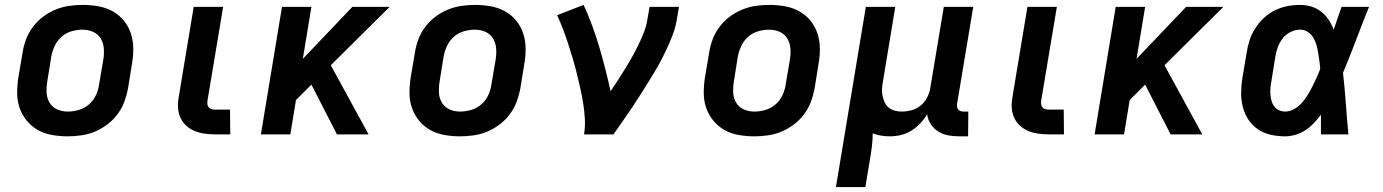

<svg xmlns="http://www.w3.org/2000/svg" viewBox="-20 -548 5640 783"><path d="M256 8Q224 8 192.5 2.5Q161 -3 135 -17.5Q109 -32 89.5 -55.5Q70 -79 60 -108Q50 -137 50 -169Q50 -201 55 -233L72 -333Q76 -360 86 -387Q96 -414 114 -438Q132 -462 156 -480Q180 -498 207 -509Q234 -520 262 -524Q290 -528 317 -528Q349 -528 380.5 -522.5Q412 -517 438.5 -502.5Q465 -488 484.5 -464.5Q504 -441 513.5 -412Q523 -383 523.5 -351Q524 -319 518 -287L502 -187Q497 -160 487 -133Q477 -106 459 -82Q441 -58 417 -40Q393 -22 366.5 -11Q340 0 311.5 4Q283 8 256 8ZM256 -93Q278 -93 301 -99.5Q324 -106 342.5 -122Q361 -138 371 -159.5Q381 -181 384 -203L401 -303Q405 -326 403.5 -349Q402 -372 391 -390.5Q380 -409 360 -418Q340 -427 317 -427Q295 -427 272 -420.5Q249 -414 231 -398Q213 -382 203 -360.5Q193 -339 189 -317L173 -217Q169 -194 170 -171Q171 -148 182 -129.5Q193 -111 213 -102Q233 -93 256 -93Z M919 0H857Q835 0 814 -3Q793 -6 773.5 -14Q754 -22 739 -36Q724 -50 715.5 -69Q707 -88 706 -109.5Q705 -131 709 -153L770 -520H890L826 -137Q825 -129 826 -122Q827 -115 831.5 -110Q836 -105 842.5 -103Q849 -101 857 -101H918Z M1354 0 1250 -203 1187 -140 1164 0H1044L1130 -520H1250L1215 -308L1417 -520H1569L1329 -282L1483 0Z M1856 8Q1824 8 1792.5 2.5Q1761 -3 1735 -17.5Q1709 -32 1689.5 -55.5Q1670 -79 1660 -108Q1650 -137 1650 -169Q1650 -201 1655 -233L1672 -333Q1676 -360 1686 -387Q1696 -414 1714 -438Q1732 -462 1756 -480Q1780 -498 1807 -509Q1834 -520 1862 -524Q1890 -528 1917 -528Q1949 -528 1980.5 -522.5Q2012 -517 2038.5 -502.5Q2065 -488 2084.5 -464.5Q2104 -441 2113.5 -412Q2123 -383 2123.5 -351Q2124 -319 2118 -287L2102 -187Q2097 -160 2087 -133Q2077 -106 2059 -82Q2041 -58 2017 -40Q1993 -22 1966.5 -11Q1940 0 1911.5 4Q1883 8 1856 8ZM1856 -93Q1878 -93 1901 -99.5Q1924 -106 1942.5 -122Q1961 -138 1971 -159.5Q1981 -181 1984 -203L2001 -303Q2005 -326 2003.5 -349Q2002 -372 1991 -390.5Q1980 -409 1960 -418Q1940 -427 1917 -427Q1895 -427 1872 -420.5Q1849 -414 1831 -398Q1813 -382 1803 -360.5Q1793 -339 1789 -317L1773 -217Q1769 -194 1770 -171Q1771 -148 1782 -129.5Q1793 -111 1813 -102Q1833 -93 1856 -93Z M2362 0Q2367 -33 2365 -65Q2363 -97 2358 -128.5Q2353 -160 2346 -190.5Q2339 -221 2331.5 -251.5Q2324 -282 2315 -312Q2306 -342 2296.5 -371Q2287 -400 2276 -429Q2265 -458 2252 -486L2360 -528Q2379 -487 2395 -443.5Q2411 -400 2424 -356Q2437 -312 2448.5 -267Q2460 -222 2470 -176Q2486 -199 2501 -222.5Q2516 -246 2530.5 -269.5Q2545 -293 2558.5 -317Q2572 -341 2584 -366Q2596 -391 2606 -416.5Q2616 -442 2620 -468L2629 -520H2749L2740 -468Q2735 -436 2723 -405Q2711 -374 2697 -344Q2683 -314 2666.5 -284.5Q2650 -255 2632 -226Q2614 -197 2596 -168.5Q2578 -140 2559 -111.5Q2540 -83 2520.5 -55.5Q2501 -28 2482 0Z M3056 8Q3024 8 2992.5 2.5Q2961 -3 2935 -17.5Q2909 -32 2889.5 -55.5Q2870 -79 2860 -108Q2850 -137 2850 -169Q2850 -201 2855 -233L2872 -333Q2876 -360 2886 -387Q2896 -414 2914 -438Q2932 -462 2956 -480Q2980 -498 3007 -509Q3034 -520 3062 -524Q3090 -528 3117 -528Q3149 -528 3180.5 -522.5Q3212 -517 3238.5 -502.5Q3265 -488 3284.5 -464.5Q3304 -441 3313.5 -412Q3323 -383 3323.5 -351Q3324 -319 3318 -287L3302 -187Q3297 -160 3287 -133Q3277 -106 3259 -82Q3241 -58 3217 -40Q3193 -22 3166.5 -11Q3140 0 3111.5 4Q3083 8 3056 8ZM3056 -93Q3078 -93 3101 -99.5Q3124 -106 3142.5 -122Q3161 -138 3171 -159.5Q3181 -181 3184 -203L3201 -303Q3205 -326 3203.5 -349Q3202 -372 3191 -390.5Q3180 -409 3160 -418Q3140 -427 3117 -427Q3095 -427 3072 -420.5Q3049 -414 3031 -398Q3013 -382 3003 -360.5Q2993 -339 2989 -317L2973 -217Q2969 -194 2970 -171Q2971 -148 2982 -129.5Q2993 -111 3013 -102Q3033 -93 3056 -93Z M3389 215 3511 -520H3631L3581 -217Q3578 -202 3577 -187Q3576 -172 3579 -158Q3582 -144 3587.5 -131.5Q3593 -119 3603.5 -110Q3614 -101 3628 -97Q3642 -93 3657 -93Q3677 -93 3697.5 -98.5Q3718 -104 3734.5 -117.5Q3751 -131 3761 -150.5Q3771 -170 3774 -190L3829 -520H3949L3883 -124Q3882 -118 3883 -112Q3884 -106 3888 -101.5Q3892 -97 3897.5 -95Q3903 -93 3909 -93H3929L3928 8H3892Q3869 8 3847 4Q3825 0 3806.5 -11.5Q3788 -23 3776 -41.5Q3764 -60 3761 -82Q3749 -62 3732.5 -44.5Q3716 -27 3695.5 -14.5Q3675 -2 3652.5 3Q3630 8 3608 8Q3590 8 3572.5 5Q3555 2 3539 -4Q3539 23 3535.5 51Q3532 79 3527 107L3509 215Z M4319 0H4257Q4235 0 4214 -3Q4193 -6 4173.5 -14Q4154 -22 4139 -36Q4124 -50 4115.5 -69Q4107 -88 4106 -109.5Q4105 -131 4109 -153L4170 -520H4290L4226 -137Q4225 -129 4226 -122Q4227 -115 4231.5 -110Q4236 -105 4242.5 -103Q4249 -101 4257 -101H4318Z M4754 0 4650 -203 4587 -140 4564 0H4444L4530 -520H4650L4615 -308L4817 -520H4969L4729 -282L4883 0Z M5221 8Q5190 8 5161.5 1.5Q5133 -5 5109.5 -21Q5086 -37 5070.5 -61Q5055 -85 5048 -113.5Q5041 -142 5041.5 -172Q5042 -202 5047 -233L5064 -333Q5068 -359 5076 -384Q5084 -409 5099 -432.5Q5114 -456 5134.5 -475Q5155 -494 5179.5 -506Q5204 -518 5230 -523Q5256 -528 5282 -528Q5306 -528 5328.5 -521Q5351 -514 5368.5 -500Q5386 -486 5398.5 -467Q5411 -448 5419 -427Q5427 -451 5435 -474Q5443 -497 5451 -520H5563Q5536 -453 5510.5 -385.5Q5485 -318 5457 -251Q5464 -188 5468.5 -125.5Q5473 -63 5479 0H5367Q5367 -20 5367 -40Q5367 -60 5367 -80Q5353 -62 5337.5 -45.5Q5322 -29 5303.5 -17Q5285 -5 5263.5 1.5Q5242 8 5221 8ZM5221 -93Q5240 -93 5257.5 -103Q5275 -113 5288.5 -128Q5302 -143 5312.5 -160Q5323 -177 5332 -195Q5341 -213 5349 -230.5Q5357 -248 5364 -267Q5363 -283 5360.5 -300Q5358 -317 5355.5 -333.5Q5353 -350 5348.5 -365.5Q5344 -381 5335.5 -395Q5327 -409 5313 -418Q5299 -427 5282 -427Q5262 -427 5243 -417.5Q5224 -408 5211 -391.5Q5198 -375 5191 -355.5Q5184 -336 5181 -317L5165 -217Q5162 -203 5161 -189.5Q5160 -176 5161 -162.5Q5162 -149 5165.5 -136.5Q5169 -124 5176.5 -114Q5184 -104 5196 -98.5Q5208 -93 5221 -93Z"/></svg>

Font: Iosevka Aile Oblique
Style: Bold
Weight: 700
Italic angle: -9°
Designer: Belleve Invis
Foundry: Belleve Invis
Version: Version 31.1.0; ttfautohint (v1.8.4)